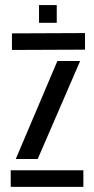

<svg xmlns="http://www.w3.org/2000/svg" viewBox="-20 -729 368 749"><path d="M21.8 0V-64.7H305.2V0ZM26.6 -534.1V-598.8L311.6 -600V-535.3ZM41.5 -108.7 203.9 -491.1H292.7L127.1 -108.7ZM132.2 -640V-709.2H201.4V-640Z"/></svg>

Font: Big Shoulders Stencil Text SC Thin
Style: Regular
Weight: 100
Designer: Patric King
Foundry: XO Type Co
Version: Version 2.001